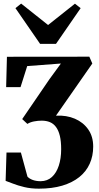

<svg xmlns="http://www.w3.org/2000/svg" viewBox="-20 -846 564 1094"><path d="M201.5 229Q156 229 118.5 220Q81 211 53.8 200.2Q26.5 189.5 12 184.5L17 23H99L136.5 160.5Q147.5 172.5 167 179.5Q186.5 186.5 212 186.5Q250 186 275.8 162.5Q301.5 139 315 98Q328.5 57 328.5 4Q328.5 -41 321 -72Q313.5 -103 299.2 -122.2Q285 -141.5 264.5 -150Q244 -158.5 217.5 -158.5Q195.5 -158.5 173.8 -154.2Q152 -150 136 -140L106.5 -167.5L262 -395L327 -484L135 -469.5L97 -349.5H15L19.5 -522.5L489 -523L506 -484L299 -187Q359 -190 406.8 -169.5Q454.5 -149 482.8 -108.5Q511 -68 511 -11Q511 43 491 87.2Q471 131.5 431.8 163Q392.5 194.5 334.8 211.8Q277 229 201.5 229ZM208.5 -596 68 -799.5 100.5 -825.5 254 -703.5 407 -825 439.5 -799.5 299 -596Z"/></svg>

Font: Merriweather 96pt Black
Style: Regular
Weight: 900
Version: Version 2.100